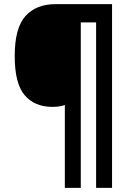

<svg xmlns="http://www.w3.org/2000/svg" viewBox="-20 -780 638 927"><path d="M521 127H444V-672H370V127H293V-273Q268 -264 233 -264Q147 -264 99 -320.5Q51 -377 51 -509Q51 -645 103 -702.5Q155 -760 248 -760H521Z"/></svg>

Font: Noto Sans Devanagari UI SemiCondensed
Style: Bold
Weight: 700
Width: 4
Designer: Jelle Bosma - Monotype Design Team
Foundry: Monotype Imaging Inc.
Version: Version 2.004; ttfautohint (v1.8.4.7-5d5b)